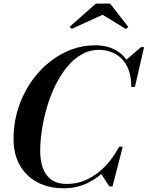

<svg xmlns="http://www.w3.org/2000/svg" viewBox="-20 -1004 796 1034"><path d="M323.5 10Q242.5 10 181.5 -22.2Q120.5 -54.5 86.8 -114Q53 -173.5 53 -255Q53 -357.5 88 -448.8Q123 -540 184.2 -610Q245.5 -680 325 -720Q404.5 -760 494.5 -760Q556.5 -760 603.5 -733.8Q650.5 -707.5 675.8 -657.5Q701 -607.5 697.5 -536H687Q687 -589.5 672.8 -627.5Q658.5 -665.5 633.5 -689.5Q608.5 -713.5 577.2 -724.5Q546 -735.5 513.5 -735.5Q462 -735.5 418.8 -710.5Q375.5 -685.5 340.2 -642.2Q305 -599 278 -543.8Q251 -488.5 233 -427Q215 -365.5 205.8 -304.5Q196.5 -243.5 196.5 -189.5Q196.5 -140 210.5 -100.2Q224.5 -60.5 255.8 -37Q287 -13.5 339 -13.5Q401.5 -13.5 454.5 -40.2Q507.5 -67 549.8 -112.2Q592 -157.5 621.5 -214H633Q607 -152.5 561.5 -101.5Q516 -50.5 455.5 -20.2Q395 10 323.5 10ZM569 0 523.5 -69.5Q542.5 -88 562.8 -110Q583 -132 600 -161.5L621.5 -214H641L586 0ZM687 -536 689 -584.5Q684 -611.5 676.8 -633.5Q669.5 -655.5 655.5 -678L739 -750H756L706.5 -536ZM366 -848.5 355 -859.5 496 -984.5H573L670.5 -859.5L658.5 -847.5L532.5 -924.5Z"/></svg>

Font: Bodoni Moda 11pt SemiBold
Style: Italic
Weight: 600
Italic angle: -13°
Designer: Owen Earl
Foundry: indestructible type
Version: Version 2.004